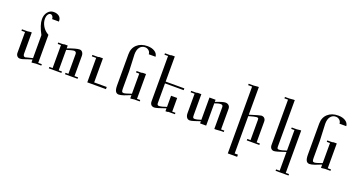

<svg xmlns="http://www.w3.org/2000/svg" viewBox="-48 -1180 3622 1962"><g transform="rotate(20 1763.5 -199.0)"><path d="M367.2 -500Q351.6 -500 339.8 -500Q304.7 -500 293 -500Q293 -519.5 283.2 -531.2Q273.4 -543 261.7 -543Q246.1 -543 234.4 -525.4Q222.7 -507.8 222.7 -476.6Q222.7 -437.5 246.1 -398.4Q269.5 -359.4 312.5 -335.9V-31.2H351.6V-15.6H320.3Q308.6 -15.6 293 -15.6L257.8 -11.7H246.1V-43Q191.4 -27.3 166 -17.6Q140.6 -7.8 121.1 -7.8Q101.6 -7.8 89.8 -21.5Q78.1 -35.2 78.1 -54.7V-281.2H39.1V-296.9H97.7L128.9 -300.8H144.5V-70.3Q144.5 -39.1 168 -39.1Q171.9 -39.1 183.6 -43Q210.9 -50.8 246.1 -58.6V-308.6Q195.3 -402.3 195.3 -464.8Q195.3 -511.7 220.7 -543Q246.1 -574.2 285.2 -574.2Q320.3 -574.2 343.8 -556.6Q367.2 -539.1 367.2 -500Z M746.1 -15.6H609.4V-31.2H640.6V-246.1Q640.6 -273.4 613.3 -273.4Q601.6 -273.4 535.2 -253.9V-31.2H570.3V-15.6H433.6V-31.2H468.8V-281.2H433.6V-296.9H472.7Q488.3 -296.9 500 -300.8H523.4H535.2V-269.5Q628.9 -304.7 664.1 -304.7Q683.6 -304.7 695.3 -289.1Q707 -273.4 707 -250V-31.2H746.1Z M1054.7 -15.6H851.6V-281.2H804.7V-296.9H859.4Q871.1 -296.9 878.9 -300.8H902.3H918V-39.1H1054.7Z M1421.9 -15.6H1394.5Q1382.8 -15.6 1363.3 -15.6L1332 -11.7H1320.3V-46.9L1250 -19.5Q1214.8 -7.8 1195.3 -7.8Q1171.9 -7.8 1160.2 -27.3Q1148.4 -46.9 1148.4 -93.8V-429.7Q1148.4 -496.1 1191.4 -535.2Q1234.4 -574.2 1304.7 -574.2Q1351.6 -574.2 1382.8 -554.7Q1414.1 -535.2 1418 -500H1343.8Q1343.8 -523.4 1326.2 -539.1Q1308.6 -554.7 1285.2 -554.7Q1250 -554.7 1228.5 -527.3Q1207 -500 1207 -449.2L1214.8 -269.5V-82Q1214.8 -58.6 1218.8 -48.8Q1222.7 -39.1 1238.3 -39.1Q1253.9 -39.1 1320.3 -62.5V-281.2H1285.2V-296.9H1328.1Q1343.8 -296.9 1351.6 -300.8H1375H1386.7V-31.2H1421.9Z M1804.7 -15.6H1753.9Q1746.1 -15.6 1734.4 -15.6L1722.7 -11.7H1703.1V-43Q1605.5 -7.8 1582 -7.8Q1558.6 -7.8 1546.9 -21.5Q1535.2 -35.2 1535.2 -58.6V-550.8H1496.1V-566.4H1546.9Q1558.6 -566.4 1566.4 -570.3H1585.9H1601.6V-296.9H1804.7V-277.3H1601.6V-62.5Q1601.6 -39.1 1621.1 -39.1Q1648.4 -39.1 1703.1 -58.6V-179.7H1769.5V-31.2H1804.7Z M2335.9 -15.6H2308.6L2253.9 -11.7H2234.4V-250Q2234.4 -273.4 2210.9 -273.4Q2183.6 -273.4 2144.5 -257.8V-15.6H2078.1V-39.1Q2054.7 -31.2 2019.5 -19.5Q1984.4 -7.8 1968.8 -7.8Q1945.3 -7.8 1933.6 -25.4Q1921.9 -43 1921.9 -70.3V-281.2H1878.9V-296.9H1929.7Q1937.5 -296.9 1949.2 -300.8H1976.6H1988.3V-74.2Q1988.3 -54.7 1992.2 -46.9Q1996.1 -39.1 2011.7 -39.1Q2031.2 -39.1 2078.1 -54.7V-296.9H2144.5V-273.4Q2222.7 -304.7 2250 -304.7Q2273.4 -304.7 2287.1 -291Q2300.8 -277.3 2300.8 -253.9V-31.2H2335.9Z M2722.7 -15.6H2585.9V-31.2H2621.1V-250Q2621.1 -265.6 2617.2 -269.5Q2613.3 -273.4 2597.7 -273.4Q2593.8 -273.4 2566.4 -267.6Q2539.1 -261.7 2515.6 -253.9V152.3H2550.8V175.8H2449.2V-550.8H2406.2V-566.4H2460.9L2503.9 -570.3H2515.6V-269.5Q2628.9 -304.7 2640.6 -304.7Q2664.1 -304.7 2675.8 -291Q2687.5 -277.3 2687.5 -257.8V-31.2H2722.7Z M3109.4 175.8H2968.8V160.2H3007.8V-43Q2906.2 -7.8 2882.8 -7.8Q2863.3 -7.8 2851.6 -21.5Q2839.8 -35.2 2839.8 -58.6V-550.8H2800.8V-566.4H2847.7L2890.6 -570.3H2906.2V-66.4Q2906.2 -50.8 2910.2 -44.9Q2914.1 -39.1 2925.8 -39.1Q2953.1 -39.1 3007.8 -58.6V-281.2H2972.7V-296.9H3027.3L3062.5 -300.8H3074.2V160.2H3109.4Z M3496.1 -15.6H3468.8Q3457 -15.6 3437.5 -15.6L3406.2 -11.7H3394.5V-46.9L3324.2 -19.5Q3289.1 -7.8 3269.5 -7.8Q3246.1 -7.8 3234.4 -27.3Q3222.7 -46.9 3222.7 -93.8V-429.7Q3222.7 -496.1 3265.6 -535.2Q3308.6 -574.2 3378.9 -574.2Q3425.8 -574.2 3457 -554.7Q3488.3 -535.2 3492.2 -500H3418Q3418 -523.4 3400.4 -539.1Q3382.8 -554.7 3359.4 -554.7Q3324.2 -554.7 3302.7 -527.3Q3281.2 -500 3281.2 -449.2L3289.1 -269.5V-82Q3289.1 -58.6 3293 -48.8Q3296.9 -39.1 3312.5 -39.1Q3328.1 -39.1 3394.5 -62.5V-281.2H3359.4V-296.9H3402.3Q3418 -296.9 3425.8 -300.8H3449.2H3460.9V-31.2H3496.1Z"/></g></svg>

Font: 和音 by 宁静之雨，公众号njzyshare
Style: Regular
Weight: 400
Designer: Steve Matteson
Foundry: Ascender Corporation
Version: Version 6.00;June 8, 2018;FontCreator 11.0.0.2388 32-bit